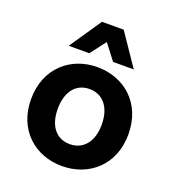

<svg xmlns="http://www.w3.org/2000/svg" viewBox="-133 -823 855 940"><g transform="rotate(20 294.5 -353.5)"><path d="M548 -245C548 -408 433 -503 294 -503C156 -503 41 -408 41 -245C41 -83 156 12 294 12C433 12 548 -83 548 -245ZM409 -245C409 -156 364 -102 294 -102C224 -102 180 -155 180 -245C180 -335 224 -389 294 -389C364 -389 409 -335 409 -245ZM294 -634 356 -553H464L351 -719H238L125 -553H232Z"/></g></svg>

Font: Falling Sky
Style: SeBd
Weight: 600
Designer: Paul D. Hunt
Foundry: Adobe Systems Incorporated
Version: Version 1.02